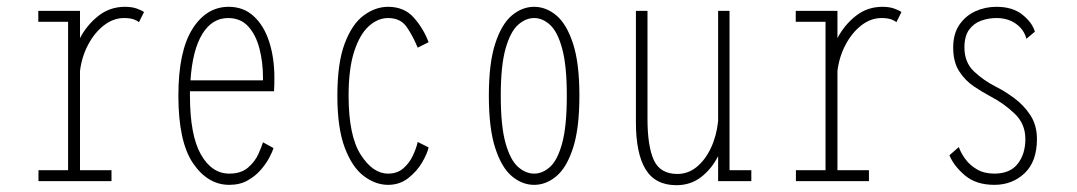

<svg xmlns="http://www.w3.org/2000/svg" viewBox="-20 -532 3165 564"><path d="M93 0V-32H180V-468H92.5V-500H215V-420Q235.5 -459 269.2 -485.5Q303 -512 347 -512Q368 -512 382.8 -506.5Q397.5 -501 403 -496.5L388 -466.5Q385 -470.5 373.8 -474.8Q362.5 -479 344.5 -479Q313 -479 285.2 -457.5Q257.5 -436 238.8 -400.5Q220 -365 215 -323.5V-32H307.5V0Z M653.5 11Q590.5 11 547.2 -52.2Q504 -115.5 504 -251Q504 -381 545 -446.5Q586 -512 652 -512Q695.5 -512 725.5 -484.2Q755.5 -456.5 770.8 -409.2Q786 -362 786 -303.5Q786 -294 785.8 -283.5Q785.5 -273 785 -264H538Q538 -257.5 538 -251Q538 -135 570 -78.5Q602 -22 653.5 -22Q688.5 -22 709 -40Q729.5 -58 739.2 -80Q749 -102 752.5 -114L783.5 -97Q780.5 -87 771.2 -69.2Q762 -51.5 746 -33Q730 -14.5 707.2 -1.8Q684.5 11 653.5 11ZM650 -479Q603 -479 574.2 -432Q545.5 -385 539.5 -296H752.5V-304Q752.5 -349 742.2 -389Q732 -429 709.5 -454Q687 -479 650 -479Z M1120 11Q1083 11 1048.8 -14.8Q1014.5 -40.5 992.8 -98Q971 -155.5 971 -251Q971 -347.5 992.8 -404.8Q1014.5 -462 1048.8 -487Q1083 -512 1120 -512Q1167.5 -512 1195.8 -480Q1224 -448 1239 -408L1207 -392Q1193.5 -425 1175.2 -452Q1157 -479 1120 -479Q1090 -479 1063.5 -455.2Q1037 -431.5 1020.5 -381Q1004 -330.5 1004 -251Q1004 -133.5 1039.5 -77.8Q1075 -22 1120 -22Q1147 -22 1164.8 -37.5Q1182.5 -53 1192.8 -74.8Q1203 -96.5 1207 -115L1239 -99Q1235 -80.5 1219.8 -54.5Q1204.5 -28.5 1179.2 -8.8Q1154 11 1120 11Z M1549 11Q1514 11 1483.8 -14.2Q1453.5 -39.5 1434.8 -97Q1416 -154.5 1416 -251Q1416 -347 1434.8 -404.2Q1453.5 -461.5 1483.8 -486.8Q1514 -512 1549 -512Q1584 -512 1614.2 -486.8Q1644.5 -461.5 1663.2 -404.2Q1682 -347 1682 -251Q1682 -154.5 1663.2 -97Q1644.5 -39.5 1614.2 -14.2Q1584 11 1549 11ZM1549 -22Q1574 -22 1596 -42Q1618 -62 1631.5 -111.8Q1645 -161.5 1645 -251Q1645 -339 1631.5 -388.8Q1618 -438.5 1596 -458.8Q1574 -479 1549 -479Q1524 -479 1501.5 -458.8Q1479 -438.5 1465 -388.8Q1451 -339 1451 -251Q1451 -161.5 1465 -111.8Q1479 -62 1501.5 -42Q1524 -22 1549 -22Z M1967 12Q1905 12 1876.5 -34.5Q1848 -81 1848 -173V-500H1882V-183Q1882 -103 1900.5 -62Q1919 -21 1970 -21Q2001.5 -21 2026.8 -41.8Q2052 -62.5 2068.5 -97.8Q2085 -133 2089.5 -176.5V-500H2123V-32H2187V0H2089.5V-73.5Q2071 -36.5 2040 -12.2Q2009 12 1967 12Z M2318 0V-32H2405V-468H2317.5V-500H2440V-420Q2460.5 -459 2494.2 -485.5Q2528 -512 2572 -512Q2593 -512 2607.8 -506.5Q2622.5 -501 2628 -496.5L2613 -466.5Q2610 -470.5 2598.8 -474.8Q2587.5 -479 2569.5 -479Q2538 -479 2510.2 -457.5Q2482.5 -436 2463.8 -400.5Q2445 -365 2440 -323.5V-32H2532.5V0Z M2901 11Q2847 11 2814 -17.2Q2781 -45.5 2769 -76L2796.5 -100Q2802.5 -83 2815.5 -65Q2828.5 -47 2849.8 -34.5Q2871 -22 2901 -22Q2947 -22 2969.5 -50.8Q2992 -79.5 2992 -123.5Q2992 -168.5 2960.2 -198.5Q2928.5 -228.5 2891 -248Q2866.5 -261 2840.8 -278.2Q2815 -295.5 2797.5 -322.8Q2780 -350 2780 -392.5Q2780 -432.5 2798 -459Q2816 -485.5 2845 -498.8Q2874 -512 2907 -512Q2954.5 -512 2983.2 -489Q3012 -466 3020 -439L2995 -418Q2988.5 -444.5 2964.8 -461.8Q2941 -479 2907 -479Q2883.5 -479 2862 -471.2Q2840.5 -463.5 2826.8 -444.8Q2813 -426 2813 -392.5Q2813 -349 2840.8 -322.5Q2868.5 -296 2906 -277Q2931 -264.5 2959 -244Q2987 -223.5 3006.5 -194Q3026 -164.5 3026 -123.5Q3026 -57.5 2989.8 -23.2Q2953.5 11 2901 11Z"/></svg>

Font: Trispace Condensed Thin
Style: Regular
Weight: 100
Width: 3
Designer: Tyler Finck
Foundry: Etcetera Type Company
Version: Version 1.210; ttfautohint (v1.8.3)